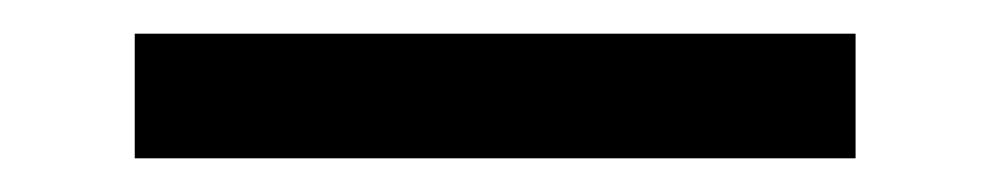

<svg xmlns="http://www.w3.org/2000/svg" viewBox="-20 -300 588 114"><path d="M60 -206V-280H488V-206Z"/></svg>

Font: Aneo
Style: Regular
Weight: 400
Designer: Anastasios Pappas
Foundry: Anastasios Pappas
Version: Version 1.000